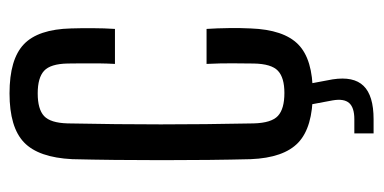

<svg xmlns="http://www.w3.org/2000/svg" viewBox="-214 -432 778 389"><g transform="rotate(-90 174.5 -238.0)"><path d="M239 -393.6Q239.9 -409.8 240.1 -427.4Q240.4 -445.1 240.1 -461.4Q239.9 -477.8 239.8 -489.6Q239.1 -524.3 225 -537.2Q211 -550.1 179.3 -550.1Q147.3 -550.1 133.4 -537.2Q119.5 -524.3 118.5 -489.6Q117.5 -437.4 117 -391.2Q116.5 -345 116.5 -300.6Q116.5 -256.1 117 -210.2Q117.5 -164.3 118.5 -112.3Q119.5 -76.5 133.7 -63.4Q147.9 -50.3 180.1 -50.3Q211.2 -50.3 225.1 -63.4Q239.1 -76.5 239.8 -112.3Q240 -131 240.2 -154.9Q240.4 -178.8 239 -208H309.9Q311.3 -186.7 311.6 -162.5Q311.9 -138.4 310.9 -118.7Q308.4 -51.5 278.4 -22.2Q248.5 7.2 180.1 7.2Q110.6 7.2 79.6 -22.2Q48.7 -51.5 46 -118.7Q45 -157.6 44.5 -203.8Q44 -249.9 44 -298.6Q44 -347.2 44.5 -393.9Q45 -440.5 46 -480.1Q49.4 -548.5 80 -577.8Q110.6 -607.2 179.3 -607.2Q248.4 -607.2 278.8 -578.2Q309.2 -549.3 310.9 -482.5Q311.5 -463.2 311.4 -439.1Q311.3 -415 309.9 -393.6ZM98.2 130.4V91.4H127Q150.5 91.4 159.8 80.9Q169.1 70.3 165.1 47.3L155.5 -4H198.1L207.7 47.3Q214.3 89.9 194.5 110.1Q174.8 130.4 127 130.4Z"/></g></svg>

Font: Big Shoulders Thin
Style: Regular
Weight: 100
Designer: Patric King
Foundry: XO Type Co
Version: Version 2.002